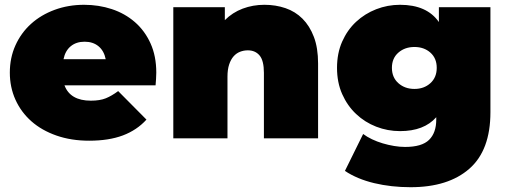

<svg xmlns="http://www.w3.org/2000/svg" viewBox="-20 -577 2116 801"><path d="M421 -330Q414 -365 391 -384Q368 -403 333 -403Q298 -403 275 -384Q252 -365 245 -330ZM352 10Q277 10 215.5 -11.5Q154 -33 111 -71Q68 -109 44.5 -161Q21 -213 21 -274Q21 -336 44.5 -388Q68 -440 109.5 -477.5Q151 -515 208 -536Q265 -557 331 -557Q392 -557 446.5 -539Q501 -521 542.5 -485Q584 -449 608 -396Q632 -343 632 -274Q632 -262 631 -247.5Q630 -233 629 -221H249Q273 -157 359 -157Q397 -157 421.5 -167Q446 -177 473 -197L591 -78Q551 -34 492.5 -12Q434 10 352 10Z M1083 -557Q1130 -557 1171 -543Q1212 -529 1242 -499Q1272 -469 1289.5 -423Q1307 -377 1307 -312V0H1081V-273Q1081 -324 1063 -345.5Q1045 -367 1014 -367Q997 -367 981.5 -361Q966 -355 954.5 -342Q943 -329 936 -308Q929 -287 929 -257V0H703V-547H918V-493Q950 -525 992.5 -541Q1035 -557 1083 -557Z M1709 -206Q1749 -206 1775.5 -230Q1802 -254 1802 -294Q1802 -334 1775.5 -357.5Q1749 -381 1709 -381Q1669 -381 1642 -357.5Q1615 -334 1615 -294Q1615 -254 1642 -230Q1669 -206 1709 -206ZM1649 -30Q1597 -30 1549.5 -48.5Q1502 -67 1465.5 -101.5Q1429 -136 1407.5 -184.5Q1386 -233 1386 -294Q1386 -355 1407.5 -403.5Q1429 -452 1465.5 -486Q1502 -520 1549.5 -538.5Q1597 -557 1649 -557Q1761 -557 1811 -485V-547H2026V-109Q2026 50 1938 127Q1850 204 1693 204Q1612 204 1541 187Q1470 170 1419 136L1495 -18Q1511 -6 1532 4Q1553 14 1576.5 21Q1600 28 1624 32Q1648 36 1670 36Q1740 36 1770 6.5Q1800 -23 1800 -78V-88Q1749 -30 1649 -30Z"/></svg>

Font: Montserrat-Alt1 Black
Style: Regular
Weight: 900
Designer: Differentunic
Foundry: Differentunic
Version: Version 7.222